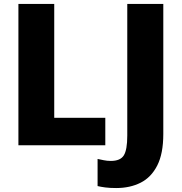

<svg xmlns="http://www.w3.org/2000/svg" viewBox="-20 -734 918 970"><path d="M73 0V-714H254V-139H512V0ZM567 216Q535 216 512 213Q489 210 473 206V69Q488 72 504.5 75.5Q521 79 540 79Q588 79 605.5 51Q623 23 623 -49V-714H805V-57Q805 42 774.5 102Q744 162 690.5 189Q637 216 567 216Z"/></svg>

Font: Noto Sans Disp ExtBd
Style: Regular
Weight: 800
Designer: Monotype Design Team
Foundry: Monotype Imaging Inc.
Version: Version 2.000;GOOG;noto-source:20170915:90ef993387c0; ttfaut